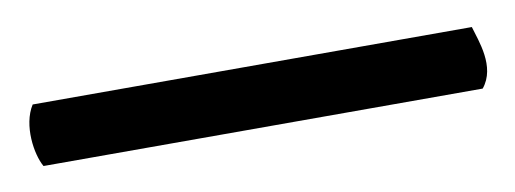

<svg xmlns="http://www.w3.org/2000/svg" viewBox="-32 -28 475 177"><g transform="rotate(-10 205.5 61.0)"><path d="M0 89.8H411.1C425.8 71.8 415 45.9 411.1 32.2H0C-11.2 49.8 -6.8 78.1 0 89.8Z"/></g></svg>

Font: Pierce
Style: Roman
Weight: 500
Version: Version 0.2.0